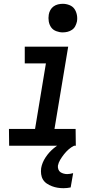

<svg xmlns="http://www.w3.org/2000/svg" viewBox="-20 -765 540 1008"><path d="M378 0H28L27 -88H164L221 -432H110V-520H338L266 -88H377ZM309 -595Q292 -595 275 -601.5Q258 -608 248.5 -621.5Q239 -635 236 -652.5Q233 -670 236 -688Q238 -701 244.5 -712.5Q251 -724 261.5 -731.5Q272 -739 284.5 -742Q297 -745 310 -745Q327 -745 344 -738.5Q361 -732 370.5 -718.5Q380 -705 383.5 -687.5Q387 -670 384 -652Q381 -639 375 -627.5Q369 -616 358 -608.5Q347 -601 334.5 -598Q322 -595 309 -595ZM313 223Q297 223 282 220.5Q267 218 252.5 212.5Q238 207 225.5 198.5Q213 190 205.5 177.5Q198 165 196 149.5Q194 134 196 118Q201 89 219 61.5Q237 34 262 13.5Q287 -7 316 -20.5Q345 -34 375 -40L369 0Q353 8 340 19.5Q327 31 316 45Q305 59 296 74Q287 89 284 105Q283 115 286.5 124.5Q290 134 297.5 139Q305 144 314.5 146.5Q324 149 333 149Q341 149 348.5 147.5Q356 146 364 144L351 219Q341 221 332 222Q323 223 313 223Z"/></svg>

Font: Iosevka Semibold Oblique
Style: Regular
Weight: 600
Italic angle: -9°
Monospace: yes
Designer: Belleve Invis
Foundry: Belleve Invis
Version: Version 32.5.0; ttfautohint (v1.8.4)